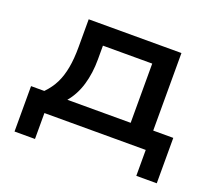

<svg xmlns="http://www.w3.org/2000/svg" viewBox="-109 -645 1040 926"><g transform="rotate(20 411.5 -182.5)"><path d="M47 133V-100H115Q146 -132 163.5 -167.5Q181 -203 189.5 -249Q198 -295 198 -356V-498H674V-100H777V133H672V0H152V133ZM234 -98H559V-402H306V-331Q306 -261 288.5 -201.5Q271 -142 234 -98Z"/></g></svg>

Font: Nunito Sans 7pt Expanded SemiBold
Style: Regular
Weight: 600
Width: 7
Designer: Vernon Adams
Foundry: Vernon Adams
Version: Version 3.101;gftools[0.9.27]